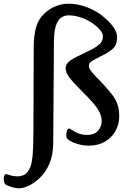

<svg xmlns="http://www.w3.org/2000/svg" viewBox="-93 -776 695 1040"><path d="M9.6 244Q-6.9 244 -26.3 238.2Q-45.7 232.5 -58.5 226.2Q-66.3 222.6 -69.6 212.8Q-72.9 202.9 -72.9 192.2Q-72.9 181.6 -69.4 174.4Q-66 167.1 -60.4 167.1Q-55.4 167.1 -37.9 173.2Q-20.3 179.3 4.6 179.3Q17.4 179.3 33.3 173.1Q49.2 166.8 62 146.4Q73.2 130.7 78.6 102.9Q84.1 75 85.9 31.5Q87.8 -12 88.1 -73.4L89.6 -522.9Q89.9 -581.5 101.9 -626.4Q113.8 -671.4 147.9 -703.3Q178.3 -731.4 212 -743.7Q245.8 -756 278 -756Q312.7 -756 347.2 -746.8Q381.8 -737.6 414.3 -720.6Q446.9 -703.7 473.4 -680Q503.9 -654.1 522.5 -627.4Q541.1 -600.8 541.1 -574.4Q541.1 -549.9 533.8 -533.1Q526.5 -516.2 503.2 -500Q479.9 -483.7 432 -460.2Q407.7 -448.8 397.9 -439.7Q388.2 -430.6 388.2 -418Q388.2 -404.9 405.8 -384.1Q423.5 -363.2 450.1 -336.6Q476.7 -310 502.4 -278.1Q528.2 -248.7 540.5 -218.7Q552.8 -188.8 552.8 -145.9Q552.8 -103.1 532.6 -66.6Q512.5 -30.1 475.3 -8.6Q438.1 13 386.3 13Q357.1 13 326.9 3.8Q296.6 -5.5 280.2 -17.1Q271.9 -22.5 268.9 -28.6Q265.8 -34.8 265.8 -43.6Q265.8 -55.8 269.9 -67.8Q273.9 -79.8 280.9 -79.8Q285.9 -79.8 298 -71.1Q310.1 -62.4 330.5 -53.8Q351 -45.3 381.1 -45.3Q418 -45.3 437.9 -67.6Q457.7 -89.9 457.7 -120.9Q457.7 -146 445 -170Q432.2 -194.1 412.8 -216.6Q393.5 -239.1 373.4 -258.9Q353.3 -278.6 338.6 -294.4Q300.3 -332.5 281.4 -358.3Q262.5 -384 262.5 -405.7Q262.5 -427 281.1 -442.9Q299.6 -458.8 346.1 -480.1Q402.1 -505.3 427.1 -522.1Q452.1 -538.9 458.3 -552.1Q464.5 -565.2 464.5 -578.9Q464.5 -595.3 447.9 -615.1Q431.3 -634.8 404.3 -652.6Q377.4 -670.3 344.3 -681.6Q311.2 -692.8 278.2 -692.8Q255.9 -692.8 238.3 -680.8Q220.6 -668.9 210.1 -637.7Q199.7 -606.6 199.1 -548.4L195.3 -1.4Q194.7 64.9 174.3 111.8Q153.8 158.7 122 188.1Q91.5 216.6 62.3 230.3Q33.1 244 9.6 244Z"/></svg>

Font: Briem Hand Thin
Style: Regular
Weight: 100
Designer: Gunnlaugur SE Briem, Eben Sorkin
Foundry: Sorkin Type Co.
Version: Version 1.003